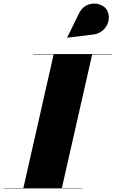

<svg xmlns="http://www.w3.org/2000/svg" viewBox="-65 -1052 645 1072"><path d="M454 -859C534 -868.5 562 -952.5 529 -1000.5C502 -1039.5 413 -1052.5 376.5 -978L310 -842.5L310.5 -841.5ZM-45 -2V0H395V-2H280.5L449.5 -748H560V-750H120V-748H234.5L65.5 -2Z"/></svg>

Font: Bodoni* 96pt Fatface
Style: Italic
Weight: 900
Italic angle: -13°
Version: Version 2.3